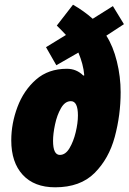

<svg xmlns="http://www.w3.org/2000/svg" viewBox="-20 -788 548 818"><path d="M494 -395Q494 -461 478 -526Q462 -591 433 -636L508 -685L461 -762L375 -708Q338 -741 291 -768L222 -679Q232 -669 242 -659Q252 -649 261 -639L176 -587L220 -510L314 -564Q324 -540 330.5 -516Q337 -492 339 -467L335 -466Q306 -495 265 -495Q186 -495 133.5 -449Q81 -403 54.5 -332.5Q28 -262 28 -190Q28 -96 77 -43Q126 10 215 10Q322 10 383 -51Q444 -112 469 -205Q494 -298 494 -395ZM206 -188Q206 -218 214.5 -258Q223 -298 240 -327.5Q257 -357 282 -357Q312 -357 312 -296Q312 -264 302.5 -224.5Q293 -185 276 -156.5Q259 -128 235 -128Q206 -128 206 -188Z"/></svg>

Font: Noto Sans Display SemiCondensed Black
Style: Italic
Weight: 900
Width: 4
Designer: Monotype Design team
Foundry: Monotype Imaging Inc.
Version: 1.000